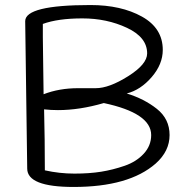

<svg xmlns="http://www.w3.org/2000/svg" viewBox="-20 -731 736 762"><path d="M88 -62 80 -647Q80 -711 339 -711Q461 -711 543.5 -665Q626 -619 626 -533Q626 -476 582 -425Q538 -374 483 -360Q552 -339 602.5 -299Q653 -259 653 -195Q653 -131 598 -82Q492 11 272 11Q88 11 88 -62ZM153 -357Q215 -381 290 -381Q325 -381 360 -381Q413 -381 488.5 -428.5Q564 -476 564 -519Q564 -583 484 -620.5Q404 -658 307 -658Q210 -658 150 -636Q150 -618 150 -583.5Q150 -549 151.5 -469.5Q153 -390 153 -357ZM580 -195Q580 -282 392 -322Q296 -294 210 -294Q182 -294 155 -297Q158 -178 158 -55Q216 -42 275.5 -42Q335 -42 381.5 -49.5Q428 -57 474.5 -73Q521 -89 550.5 -121Q580 -153 580 -195Z"/></svg>

Font: Handlee
Style: Regular
Weight: 400
Designer: Joe Prince
Foundry: Joe Prince
Version: Version 1.001